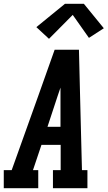

<svg xmlns="http://www.w3.org/2000/svg" viewBox="-39 -999 571 1019"><path d="M-19 0V-96H23L164 -490L251 -735H380L386 -490L396 -96H425V0H242V-96H283V-230H181L136 -96H164V0ZM213 -326H282V-490Q282 -501 282 -512Q282 -523 282 -534Q278 -523 274.5 -512Q271 -501 267 -490ZM221 -793 154 -855 306 -979H406L512 -849L433 -798L347 -920Z"/></svg>

Font: Iosevka Slab Oblique
Style: Bold
Weight: 700
Italic angle: -9°
Monospace: yes
Designer: Belleve Invis
Foundry: Belleve Invis
Version: Version 11.1.1; ttfautohint (v1.8.3)